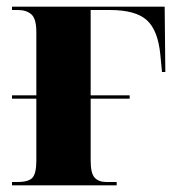

<svg xmlns="http://www.w3.org/2000/svg" viewBox="-20 -556 545 576"><path d="M16 0H330V-10H299Q276 -10 264 -23Q252 -36 252 -74V-260H369V-270H252V-526H309Q387 -526 420.5 -495.5Q454 -465 461 -392L466 -340H476L474 -536H16V-526H34Q59 -526 74 -513Q89 -500 89 -460V-270H16V-260H89V-74Q89 -36 77.5 -23Q66 -10 32 -10H16Z"/></svg>

Font: Noto Serif Display SemiCondensed Extra
Style: Regular
Weight: 800
Width: 4
Designer: Monotype Design Team
Foundry: Monotype Imaging Inc.
Version: Version 1.900